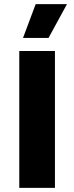

<svg xmlns="http://www.w3.org/2000/svg" viewBox="-20 -906 358 926"><path d="M152 -886H303L214 -723H91ZM245 -660V0H73V-660Z"/></svg>

Font: Elaine Sans
Style: Bold
Weight: 700
Designer: Wei Huang
Foundry: Wei Huang
Version: Version 2.001;December 24, 2019;FontCreator 12.0.0.2547 64-b